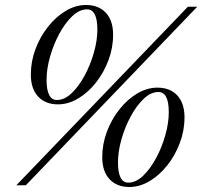

<svg xmlns="http://www.w3.org/2000/svg" viewBox="-20 -742 810 769"><path d="M45.5 0 732.5 -715H770L83.5 0ZM324.5 -722Q375 -722 404 -690.8Q433 -659.5 433 -603Q433 -550 414.2 -500.2Q395.5 -450.5 364 -410.8Q332.5 -371 293 -347.5Q253.5 -324 212 -324Q162 -324 132.8 -355.2Q103.5 -386.5 103.5 -443Q103.5 -496 122.2 -545.8Q141 -595.5 172.5 -635.2Q204 -675 243.5 -698.5Q283 -722 324.5 -722ZM208 -341.5Q238.5 -341.5 267.2 -369Q296 -396.5 319.2 -439.8Q342.5 -483 356.2 -531.8Q370 -580.5 370 -623.5Q370 -704.5 328.5 -704.5Q298 -704.5 269.2 -677Q240.5 -649.5 217.2 -606.2Q194 -563 180.2 -514.2Q166.5 -465.5 166.5 -422.5Q166.5 -341.5 208 -341.5ZM610.5 -391Q661 -391 690 -359.8Q719 -328.5 719 -272Q719 -219 700.2 -169.2Q681.5 -119.5 650 -79.8Q618.5 -40 579 -16.5Q539.5 7 498 7Q448 7 418.8 -24.2Q389.5 -55.5 389.5 -112Q389.5 -165 408.2 -214.8Q427 -264.5 458.5 -304.2Q490 -344 529.5 -367.5Q569 -391 610.5 -391ZM494 -10.5Q524.5 -10.5 553.2 -38Q582 -65.5 605.2 -108.8Q628.5 -152 642.2 -200.8Q656 -249.5 656 -292.5Q656 -373.5 614.5 -373.5Q584 -373.5 555.2 -346Q526.5 -318.5 503.2 -275.2Q480 -232 466.2 -183.2Q452.5 -134.5 452.5 -91.5Q452.5 -10.5 494 -10.5Z"/></svg>

Font: Newsreader 72pt
Style: Italic
Weight: 400
Italic angle: -17°
Designer: Hugues Gentile
Foundry: Production Type
Version: Version 1.003; ttfautohint (v1.8.3)